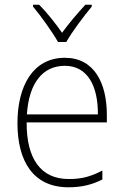

<svg xmlns="http://www.w3.org/2000/svg" viewBox="-20 -784 527 814"><path d="M226 -606H261C286 -650 335 -715 369 -756V-764H342C307 -726 272 -685 243 -645C216 -684 179 -731 146 -764H120V-756C152 -718 201 -650 226 -606ZM255 -539C121 -539 54 -421 54 -262C54 -99 122 10 270 10C327 10 370 -1 414 -23V-61C362 -34 325 -25 271 -25C154 -25 92 -110 93 -265H433V-297C433 -431 380 -539 255 -539ZM255 -505C352 -505 396 -418 395 -299H94C103 -435 163 -505 255 -505Z"/></svg>

Font: Noto Sans Thai Looped SemiCondensed ExtraLight
Style: Regular
Weight: 200
Width: 4
Designer: Sasikarn Vongin, Ben Mitchell
Foundry: The Fontpad Ltd
Version: Version 1.001